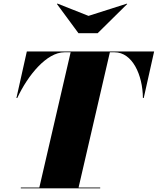

<svg xmlns="http://www.w3.org/2000/svg" viewBox="-20 -1032 864 1052"><path d="M465 -945 294.5 -1012.5 292 -1010 410 -850H515L677 -1010L675 -1012ZM94 -4.5V0H529V-4.5H410.5L582 -745.5H608C705 -745.5 762 -622 763 -495H767.5L824.5 -750H127L70 -495H74.5C133.5 -621 236 -745.5 333 -745.5H367L195.5 -4.5Z"/></svg>

Font: Bodoni* 36pt Fatface
Style: Italic
Weight: 900
Italic angle: -13°
Version: Version 2.3